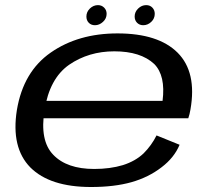

<svg xmlns="http://www.w3.org/2000/svg" viewBox="-20 -725 830 750"><path d="M335.5 5.5 348 -65Q241 -65 188 -120.5Q134.5 -175.5 154 -295Q173.5 -418.5 250 -472Q326.5 -524.5 426.5 -524.5Q529.5 -524.5 582.5 -475Q627.5 -429.5 615 -331H148L136 -263H715.5Q721 -279 724 -297.5Q749.5 -443 674 -519Q598.5 -594.5 439 -594.5Q285.5 -594.5 178 -519.5Q71 -445 46 -295.5Q22.5 -148.5 98.5 -71Q175 5.5 335.5 5.5ZM348 -65 335.5 5.5Q427 5.5 494 -13.5Q560.5 -32.5 611 -71.5Q660.5 -109 681.5 -159.5L591.5 -196Q572 -157 541 -126Q509 -95.5 460 -80Q410 -65 348 -65ZM351 -626.5Q368 -626.5 382.2 -639.5Q396.5 -652.5 396.5 -671Q396.5 -685.5 386.8 -695.2Q377 -705 362.5 -705Q345 -705 331.2 -691.8Q317.5 -678.5 317.5 -660.5Q317.5 -645.5 326.8 -636Q336 -626.5 351 -626.5ZM539.5 -626.5Q557 -626.5 570.8 -639.5Q584.5 -652.5 584.5 -671Q584.5 -685.5 575.2 -695.2Q566 -705 551 -705Q533.5 -705 519.8 -691.8Q506 -678.5 506 -660.5Q506 -645.5 515.5 -636Q525 -626.5 539.5 -626.5Z"/></svg>

Font: Anybody Expanded
Style: Italic
Weight: 400
Width: 7
Italic angle: -10°
Version: Version 1.113;gftools[0.9.25]